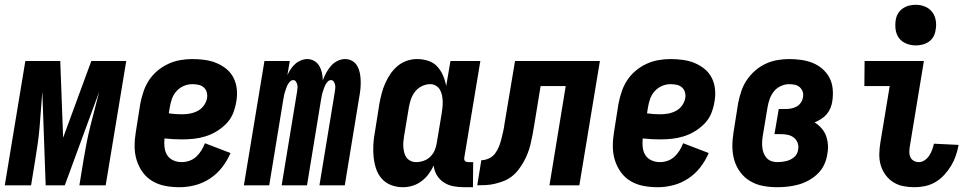

<svg xmlns="http://www.w3.org/2000/svg" viewBox="-37 -775 4057 803"><path d="M-17 0 69 -520H215L227 -199L345 -520H491L405 0H295L312 -104Q318 -140 325 -176Q332 -212 341 -248Q350 -284 359.5 -320Q369 -356 378 -392L234 0H154L140 -392Q137 -356 134.5 -320Q132 -284 129 -248Q126 -212 121 -176Q116 -140 110 -104L93 0Z M714 8Q683 8 654 2.5Q625 -3 600.5 -17.5Q576 -32 559.5 -55Q543 -78 534.5 -105.5Q526 -133 526 -163Q526 -193 531 -223L550 -343Q555 -368 563.5 -393Q572 -418 586.5 -440Q601 -462 622 -479.5Q643 -497 667 -508Q691 -519 716.5 -523.5Q742 -528 767 -528Q793 -528 819 -524.5Q845 -521 868 -511.5Q891 -502 910 -486.5Q929 -471 940 -449Q951 -427 953.5 -401Q956 -375 951 -349Q947 -324 937.5 -300.5Q928 -277 909.5 -258Q891 -239 868.5 -225.5Q846 -212 821.5 -204.5Q797 -197 772.5 -194.5Q748 -192 724 -192Q705 -192 687.5 -193Q670 -194 651 -196Q649 -178 651 -159.5Q653 -141 662 -126.5Q671 -112 687.5 -104.5Q704 -97 723 -97Q739 -97 755 -102.5Q771 -108 783.5 -119.5Q796 -131 805 -145.5Q814 -160 820 -176L927 -135Q914 -104 892.5 -76Q871 -48 841.5 -28.5Q812 -9 779 -0.5Q746 8 714 8ZM724 -297Q741 -297 757.5 -300Q774 -303 789.5 -311Q805 -319 815.5 -333.5Q826 -348 829 -365Q831 -378 827.5 -390Q824 -402 814.5 -410Q805 -418 792.5 -420.5Q780 -423 767 -423Q749 -423 731.5 -415.5Q714 -408 701 -393.5Q688 -379 682 -361.5Q676 -344 673 -326L669 -301Q682 -299 696 -298Q710 -297 724 -297Z M983 0 1069 -520H1175L1165 -461Q1171 -474 1179 -486Q1187 -498 1197.5 -507.5Q1208 -517 1221.5 -522.5Q1235 -528 1248 -528Q1264 -528 1277.5 -520Q1291 -512 1298.5 -499Q1306 -486 1309.5 -470.5Q1313 -455 1313 -439Q1319 -455 1327 -470Q1335 -485 1346.5 -498.5Q1358 -512 1374 -520Q1390 -528 1406 -528Q1423 -528 1436.5 -520Q1450 -512 1457.5 -498.5Q1465 -485 1468 -469.5Q1471 -454 1471.5 -437.5Q1472 -421 1470.5 -404.5Q1469 -388 1466 -372L1405 0H1299L1363 -389Q1364 -397 1365 -405Q1366 -413 1364.5 -420Q1363 -427 1359 -433.5Q1355 -440 1347 -440Q1339 -440 1332.5 -432.5Q1326 -425 1322.5 -417.5Q1319 -410 1316.5 -402Q1314 -394 1311.5 -386Q1309 -378 1308 -370Q1307 -362 1305 -354L1247 0H1141L1205 -389Q1206 -397 1207 -405Q1208 -413 1206.5 -420Q1205 -427 1201 -433.5Q1197 -440 1189 -440Q1181 -440 1174.5 -432.5Q1168 -425 1164.5 -417.5Q1161 -410 1158.5 -402Q1156 -394 1153.5 -386Q1151 -378 1150 -370Q1149 -362 1147 -354L1089 0Z M1648 8Q1622 8 1598.5 -1Q1575 -10 1559 -28.5Q1543 -47 1535.5 -70.5Q1528 -94 1525.5 -119.5Q1523 -145 1524.5 -171Q1526 -197 1531 -223L1550 -343Q1554 -364 1559.5 -385Q1565 -406 1574 -426.5Q1583 -447 1596 -466Q1609 -485 1626.5 -499.5Q1644 -514 1665 -521Q1686 -528 1707 -528Q1732 -528 1754.5 -520.5Q1777 -513 1792 -496.5Q1807 -480 1816 -459Q1825 -438 1829 -415L1847 -520H1972L1905 -117Q1904 -113 1904.5 -109Q1905 -105 1907.5 -102Q1910 -99 1914 -98Q1918 -97 1922 -97H1942L1941 8H1904Q1881 8 1859.5 4Q1838 0 1820 -11.5Q1802 -23 1790.5 -41.5Q1779 -60 1777 -83Q1768 -64 1755.5 -47Q1743 -30 1725.5 -17Q1708 -4 1688 2Q1668 8 1648 8ZM1704 -97Q1719 -97 1735 -102.5Q1751 -108 1763 -120Q1775 -132 1781.5 -147.5Q1788 -163 1790 -179L1810 -299Q1812 -312 1813.5 -325Q1815 -338 1814.5 -351Q1814 -364 1811.5 -376.5Q1809 -389 1803 -399.5Q1797 -410 1786.5 -416.5Q1776 -423 1762 -423Q1745 -423 1728 -415Q1711 -407 1699.5 -392.5Q1688 -378 1682 -361Q1676 -344 1673 -326L1653 -206Q1651 -194 1650 -182Q1649 -170 1650 -158.5Q1651 -147 1654 -135.5Q1657 -124 1663.5 -115.5Q1670 -107 1680.5 -102Q1691 -97 1704 -97Z M1959 0 1976 -105Q1991 -105 2007 -112Q2023 -119 2033.5 -133Q2044 -147 2050 -162.5Q2056 -178 2060 -194Q2064 -210 2067.5 -225.5Q2071 -241 2073 -257L2117 -520H2472L2386 0H2261L2329 -415H2224L2196 -244Q2193 -226 2189.5 -207.5Q2186 -189 2181.5 -170.5Q2177 -152 2170 -134Q2163 -116 2153.5 -99Q2144 -82 2132 -66Q2120 -50 2104 -37.5Q2088 -25 2070 -18Q2052 -11 2033 -6.5Q2014 -2 1995.5 -1Q1977 0 1959 0Z M2714 8Q2683 8 2654 2.5Q2625 -3 2600.5 -17.5Q2576 -32 2559.5 -55Q2543 -78 2534.5 -105.5Q2526 -133 2526 -163Q2526 -193 2531 -223L2550 -343Q2555 -368 2563.5 -393Q2572 -418 2586.5 -440Q2601 -462 2622 -479.5Q2643 -497 2667 -508Q2691 -519 2716.5 -523.5Q2742 -528 2767 -528Q2793 -528 2819 -524.5Q2845 -521 2868 -511.5Q2891 -502 2910 -486.5Q2929 -471 2940 -449Q2951 -427 2953.5 -401Q2956 -375 2951 -349Q2947 -324 2937.5 -300.5Q2928 -277 2909.5 -258Q2891 -239 2868.5 -225.5Q2846 -212 2821.5 -204.5Q2797 -197 2772.5 -194.5Q2748 -192 2724 -192Q2705 -192 2687.5 -193Q2670 -194 2651 -196Q2649 -178 2651 -159.5Q2653 -141 2662 -126.5Q2671 -112 2687.5 -104.5Q2704 -97 2723 -97Q2739 -97 2755 -102.5Q2771 -108 2783.5 -119.5Q2796 -131 2805 -145.5Q2814 -160 2820 -176L2927 -135Q2914 -104 2892.5 -76Q2871 -48 2841.5 -28.5Q2812 -9 2779 -0.5Q2746 8 2714 8ZM2724 -297Q2741 -297 2757.5 -300Q2774 -303 2789.5 -311Q2805 -319 2815.5 -333.5Q2826 -348 2829 -365Q2831 -378 2827.5 -390Q2824 -402 2814.5 -410Q2805 -418 2792.5 -420.5Q2780 -423 2767 -423Q2749 -423 2731.5 -415.5Q2714 -408 2701 -393.5Q2688 -379 2682 -361.5Q2676 -344 2673 -326L2669 -301Q2682 -299 2696 -298Q2710 -297 2724 -297Z M3213 8Q3183 8 3154 2.5Q3125 -3 3100.5 -17.5Q3076 -32 3059 -55Q3042 -78 3034 -105.5Q3026 -133 3026 -163Q3026 -193 3031 -223L3050 -343Q3055 -368 3063 -392.5Q3071 -417 3085.5 -439Q3100 -461 3120.5 -479Q3141 -497 3164.5 -508Q3188 -519 3213 -523.5Q3238 -528 3263 -528Q3288 -528 3313.5 -524.5Q3339 -521 3361.5 -512Q3384 -503 3402.5 -487Q3421 -471 3432 -450Q3443 -429 3445.5 -403.5Q3448 -378 3444 -352Q3442 -338 3436.5 -324Q3431 -310 3421 -298Q3411 -286 3397.5 -277.5Q3384 -269 3370 -263Q3386 -253 3398.5 -239Q3411 -225 3417.5 -207.5Q3424 -190 3425.5 -170Q3427 -150 3423 -130Q3420 -108 3410 -86.5Q3400 -65 3383 -48.5Q3366 -32 3345 -20.5Q3324 -9 3302 -3Q3280 3 3257.5 5.5Q3235 8 3213 8ZM3214 -97Q3223 -97 3232 -98Q3241 -99 3250 -101Q3259 -103 3267.5 -107Q3276 -111 3283.5 -117Q3291 -123 3295.5 -131.5Q3300 -140 3301 -149Q3304 -164 3299 -177.5Q3294 -191 3283 -199.5Q3272 -208 3258 -211Q3244 -214 3229 -214H3202L3220 -319H3247Q3259 -319 3270.5 -321Q3282 -323 3293 -328.5Q3304 -334 3311.5 -344.5Q3319 -355 3321 -367Q3324 -380 3320 -391.5Q3316 -403 3307.5 -410.5Q3299 -418 3287.5 -420.5Q3276 -423 3263 -423Q3246 -423 3228.5 -415Q3211 -407 3199.5 -392.5Q3188 -378 3182 -361Q3176 -344 3173 -326L3153 -206Q3151 -194 3150.5 -181Q3150 -168 3151.5 -156Q3153 -144 3157.5 -133Q3162 -122 3170 -113.5Q3178 -105 3189.5 -101Q3201 -97 3214 -97Z M3788 8Q3764 8 3741 3.5Q3718 -1 3699 -13Q3680 -25 3666.5 -43.5Q3653 -62 3646.5 -84Q3640 -106 3640.5 -130.5Q3641 -155 3645 -179L3684 -415H3578L3579 -520H3827L3768 -162Q3766 -150 3766 -138.5Q3766 -127 3770.5 -117.5Q3775 -108 3784.5 -102.5Q3794 -97 3806 -97Q3819 -97 3830.5 -105Q3842 -113 3849.5 -124.5Q3857 -136 3861.5 -148.5Q3866 -161 3869 -174L3972 -169V-168Q3968 -146 3960.5 -124Q3953 -102 3941 -82Q3929 -62 3912.5 -44Q3896 -26 3876 -14Q3856 -2 3833 3Q3810 8 3788 8ZM3793 -585Q3773 -585 3754 -592.5Q3735 -600 3723.5 -615Q3712 -630 3709 -650Q3706 -670 3709 -690Q3711 -705 3718.5 -718Q3726 -731 3738.5 -739.5Q3751 -748 3765 -751.5Q3779 -755 3793 -755Q3813 -755 3831.5 -747.5Q3850 -740 3861.5 -725Q3873 -710 3876.5 -690Q3880 -670 3876 -650Q3874 -635 3867 -622Q3860 -609 3847.5 -600.5Q3835 -592 3821 -588.5Q3807 -585 3793 -585Z"/></svg>

Font: Iosevka Term Curly Extrabold
Style: Italic
Weight: 800
Italic angle: -9°
Designer: Belleve Invis
Foundry: Belleve Invis
Version: Version 32.3.0